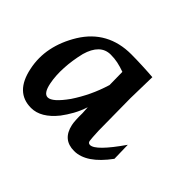

<svg xmlns="http://www.w3.org/2000/svg" viewBox="-117 -779 1010 1010"><g transform="rotate(45 387.5 -274.5)"><path d="M399.4 -202.1Q386.2 -162.6 368.2 -130.1Q350.1 -97.7 329.1 -69.8Q263.7 11.7 190.9 11.7Q73.7 11.7 43.9 -130.9Q28.3 -203.6 43 -275.1Q57.6 -346.7 100.6 -417Q145 -488.8 211.2 -524.9Q277.3 -561 364.3 -561Q381.3 -561 402.1 -560.5Q422.9 -560.1 444.6 -559.1Q466.3 -558.1 487.8 -556.9Q509.3 -555.7 527.8 -554.2L524.4 -394V-395L526.9 -155.3Q527.8 -127.4 529.3 -109.6Q530.8 -91.8 531.7 -85Q533.7 -69.8 548.3 -69.8Q589.8 -69.8 688 -211.4L690.4 -109.4Q601.6 11.7 511.2 11.7Q425.8 11.7 406.7 -76.7Q403.8 -89.4 402.6 -111.3Q401.4 -133.3 401.9 -161.1ZM396.5 -462.4Q366.7 -473.1 341.8 -478.3Q316.9 -483.4 289.1 -483.4Q250.5 -483.4 223.9 -457.5Q197.3 -431.6 183.1 -381.3Q168 -318.8 164.8 -259.5Q161.6 -200.2 171.4 -151.4Q183.6 -89.4 213.9 -89.4Q248 -89.4 306.2 -170.9Q335.4 -214.8 358.2 -262.5Q380.9 -310.1 397.9 -365.7Z"/></g></svg>

Font: IranNastaliq
Style: Regular
Weight: 400
Designer: Hossein Zahedi
Version: Version 1.5